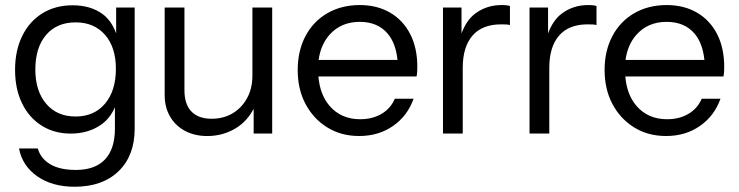

<svg xmlns="http://www.w3.org/2000/svg" viewBox="-20 -527 2896 752"><path d="M434.9 -497.5V-396.3C423.3 -427.5 406.6 -454 381.2 -472.4C349.9 -495 311 -506.3 264.5 -506.3C219.4 -506.3 179.8 -495.8 146 -474.8C112.1 -453.8 85.8 -424.3 67.1 -386.2C48.4 -348.1 39 -303.9 39 -253.5C39 -203.8 48 -160.3 66.1 -122.9C84.2 -85.4 109.7 -56.2 142.6 -35.3C175.5 -14.3 213.6 -3.8 256.8 -3.8C302 -3.8 341 -14.9 373.9 -37.2C400.4 -55 417.8 -79.2 430.1 -106.9V-23.2C430.1 29.8 417.1 69.9 391.3 97.4C365.5 124.8 327.4 138.6 277.1 138.6C234.5 138.6 200.8 130.9 176 115.8C151.1 100.7 135.1 80.2 128 54.4H54.5C62.9 99.5 86.6 135.8 125.6 163.3C164.7 190.7 213.6 204.4 272.3 204.4C345.2 204.4 402.6 184.1 444.6 143.4C486.5 102.8 507.5 47.3 507.5 -23.1V-497.5ZM391.3 -121C362.9 -87.4 324.5 -70.7 276.1 -70.7C227.7 -70.7 189.4 -87.2 161 -120.4C132.6 -153.7 118.4 -198.4 118.4 -254.5C118.4 -311.9 132.4 -357.1 160.5 -390.1C188.5 -422.9 227.1 -439.4 276.1 -439.4C324.5 -439.4 362.9 -423.1 391.3 -390.6C419.7 -358 433.9 -313.6 433.9 -257.5C433.9 -200.1 419.7 -154.6 391.3 -121.1Z M968.6 -497.5V-230.4C968.6 -197.5 961.7 -168.3 947.8 -142.8C933.9 -117.3 915.1 -97.4 891.2 -83.2C867.3 -69 839.9 -61.9 808.9 -61.9C774.7 -61.9 748.4 -71.3 730 -90C711.6 -108.7 702.4 -136.8 702.4 -174.2V-497.5H625V-153.8C625 -122.2 632.1 -94.4 646.3 -70.1C660.5 -45.9 680.2 -27.3 705.3 -14C730.5 -0.8 759.2 5.8 791.5 5.8C833.4 5.8 871.5 -4.8 905.7 -26.1C935.6 -44.9 957.3 -70.4 973.5 -100.9V-4H1046.1V-497.5Z M1586.9 -393C1568.5 -429.1 1542.4 -457.2 1508.5 -477.2C1474.6 -497.1 1434.8 -507.2 1389 -507.2C1341.2 -507.2 1298.9 -496.5 1262.2 -475.3C1225.4 -454.1 1196.8 -424.1 1176.5 -385.7C1156.2 -347.3 1146 -303.1 1146 -252.7C1146 -202.4 1156.3 -157.9 1177 -119.1C1197.6 -80.5 1226 -49.9 1262.2 -27.7C1298.3 -5.4 1339.9 5.7 1387 5.7C1437.4 5.7 1481.4 -7.3 1519.1 -33.5C1556.9 -59.5 1583.8 -95.3 1600 -140.4H1526.4C1515.4 -114.6 1498 -94.8 1474.1 -80.9C1450.3 -66.9 1422.5 -60 1390.9 -60C1340.6 -60 1300.4 -77.7 1270.4 -112.8C1245.1 -142.4 1231.1 -181 1227.1 -227.5H1611.6C1612.9 -234.6 1613.7 -241 1614 -246.8C1614.3 -252.6 1614.5 -258.8 1614.5 -265.3C1614.5 -314.3 1605.3 -356.9 1586.9 -393.1ZM1228 -292.3C1233.4 -331.8 1247.5 -364.7 1270.4 -390.6C1300.4 -424.4 1339.9 -441.4 1389 -441.4C1436.7 -441.4 1473.7 -425.4 1499.8 -393.5C1520.4 -368.3 1532.5 -334.4 1536.9 -292.3Z M1944.4 -507.2C1905.7 -507.2 1871.5 -496.2 1841.8 -474.3C1816.9 -455.8 1799.8 -428.7 1787.6 -396.1V-497.5H1715V-3.9H1792.4V-261.3C1792.4 -316.2 1805.2 -358.2 1830.7 -387.6C1856.2 -416.9 1893.4 -431.6 1942.5 -431.6C1950.9 -431.6 1958 -431.5 1963.8 -431.1C1969.6 -430.8 1974.1 -430 1977.3 -428.7V-503.3C1971.5 -505.8 1960.5 -507.2 1944.4 -507.2Z M2283.4 -507.2C2244.7 -507.2 2210.5 -496.2 2180.8 -474.3C2155.9 -455.8 2138.8 -428.7 2126.6 -396.1V-497.5H2054V-3.9H2131.4V-261.3C2131.4 -316.2 2144.2 -358.2 2169.7 -387.6C2195.2 -416.9 2232.4 -431.6 2281.5 -431.6C2289.9 -431.6 2297 -431.5 2302.8 -431.1C2308.6 -430.8 2313.1 -430 2316.3 -428.7V-503.3C2310.5 -505.8 2299.5 -507.2 2283.4 -507.2Z M2788.9 -393C2770.5 -429.1 2744.4 -457.2 2710.5 -477.2C2676.6 -497.1 2636.8 -507.2 2591 -507.2C2543.2 -507.2 2500.9 -496.5 2464.2 -475.3C2427.4 -454.1 2398.8 -424.1 2378.5 -385.7C2358.2 -347.3 2348 -303.1 2348 -252.7C2348 -202.4 2358.3 -157.9 2379 -119.1C2399.6 -80.5 2428 -49.9 2464.2 -27.7C2500.3 -5.4 2541.9 5.7 2589 5.7C2639.4 5.7 2683.4 -7.3 2721.1 -33.5C2758.9 -59.5 2785.8 -95.3 2802 -140.4H2728.4C2717.4 -114.6 2700 -94.8 2676.1 -80.9C2652.3 -66.9 2624.5 -60 2592.9 -60C2542.6 -60 2502.4 -77.7 2472.4 -112.8C2447.1 -142.4 2433.1 -181 2429.1 -227.5H2813.6C2814.9 -234.6 2815.7 -241 2816 -246.8C2816.3 -252.6 2816.5 -258.8 2816.5 -265.3C2816.5 -314.3 2807.3 -356.9 2788.9 -393.1ZM2430 -292.3C2435.4 -331.8 2449.5 -364.7 2472.4 -390.6C2502.4 -424.4 2541.9 -441.4 2591 -441.4C2638.7 -441.4 2675.7 -425.4 2701.8 -393.5C2722.4 -368.3 2734.5 -334.4 2738.9 -292.3Z"/></svg>

Font: Diatome
Style: Regular
Weight: 400
Designer: 15.100.17
Foundry: 15.100.17
Version: Version 1.008;Fontself Maker 3.5.8